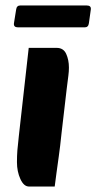

<svg xmlns="http://www.w3.org/2000/svg" viewBox="-20 -666 352 702"><path d="M86 16Q67 16 54.5 -11.5Q42 -39 42 -73Q42 -96 43.5 -116Q45 -136 49 -170L85 -491H187Q212 -491 222 -469Q232 -447 232 -419Q232 -405 230 -389.5Q228 -374 224 -342L205 -179Q200 -130 195 -95Q190 -60 186.5 -33.5Q183 -7 180 16ZM39 -631Q41 -646 54 -646H297Q314 -646 312 -631L305 -581Q303 -566 290 -566H46Q29 -566 31 -581Z"/></svg>

Font: Alkatra
Style: Bold
Weight: 700
Designer: Suman Bhandary
Version: Version 1.100;gftools[0.9.22]